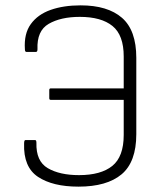

<svg xmlns="http://www.w3.org/2000/svg" viewBox="-20 -686 605 717"><path d="M273 11Q177 11 122 -25.5Q67 -62 70 -150Q70 -163 75 -163H111Q116 -163 116 -153Q114 -84 158.5 -58Q203 -32 275 -32Q357 -32 399.5 -66.5Q442 -101 442 -182V-313H170Q164 -313 164 -319V-350Q164 -356 170 -356H442V-475Q442 -555 400 -589Q358 -623 278 -623Q207 -623 162 -597Q117 -571 120 -502Q120 -492 114 -492H79Q73 -492 73 -502Q69 -560 95 -596Q121 -632 169 -649Q217 -666 281 -666Q382 -666 435.5 -619.5Q489 -573 489 -470V-185Q489 -81 434 -35Q379 11 273 11Z"/></svg>

Font: Sofia Sans Semi Condensed Light
Style: Regular
Weight: 300
Designer: Botio Nikoltchev, Ani Petrova
Foundry: lettersoup
Version: Version 4.100; ttfautohint (v1.8.4.7-5d5b)